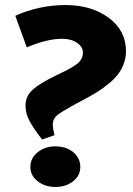

<svg xmlns="http://www.w3.org/2000/svg" viewBox="-20 -720 521 753"><path d="M40 -658.2Q134.3 -700.2 236.8 -700.2Q338.9 -700.2 406.5 -650.1Q474.1 -600.1 474.1 -519Q474.1 -493.7 465.3 -470Q456.5 -446.3 442.1 -427.7Q427.7 -409.2 405.5 -391.1Q383.3 -373 361.1 -359.1Q338.9 -345.2 310.1 -330.1Q230 -287.6 208.5 -271.5Q187 -255.4 187 -232.9Q187 -216.3 193.8 -189.9L145 -172.9Q110.8 -217.3 95.5 -246.1Q80.1 -274.9 80.1 -306.2Q80.1 -343.3 108.9 -368.9Q137.7 -394.5 205.1 -426.8Q261.2 -452.6 283.2 -470.2Q305.2 -487.8 305.2 -514.2Q305.2 -536.1 282.2 -552Q259.3 -567.9 223.1 -567.9Q164.6 -567.9 85 -534.2ZM196.8 13.2Q156.2 13.2 127.7 -9.3Q99.1 -31.7 99.1 -64.9Q99.1 -100.1 127.7 -123Q156.2 -146 196.8 -146Q239.3 -146 267.1 -123.3Q294.9 -100.6 294.9 -64.9Q294.9 -31.2 266.8 -9Q238.8 13.2 196.8 13.2Z"/></svg>

Font: BioRhyme ExtraBold
Style: Regular
Weight: 800
Designer: Aoife Mooney
Foundry: Aoife Mooney Type
Version: Version 1.500;PS 001.500;hotconv 1.0.88;makeotf.lib2.5.64775